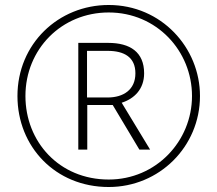

<svg xmlns="http://www.w3.org/2000/svg" viewBox="-20 -742 872 770"><path d="M416 8C619 8 782 -154 782 -357C782 -551 627 -722 416 -722C214 -722 50 -566 50 -357C50 -154 202 8 416 8ZM416 -22C217 -22 82 -174 82 -357C82 -545 227 -692 416 -692C608 -692 750 -538 750 -357C750 -176 606 -22 416 -22ZM294 -142H330V-321H432L539 -142H582L468 -330C518 -346 558 -384 558 -448C558 -533 502 -570 414 -570H294ZM411 -351H329V-538H412C479 -538 523 -512 523 -448C523 -382 475 -351 411 -351Z"/></svg>

Font: Noto Sans Sinhala ExtraLight
Style: Regular
Weight: 200
Designer: Jelle Bosma - Monotype Design Team
Foundry: Monotype Imaging Inc.
Version: Version 2.006